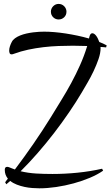

<svg xmlns="http://www.w3.org/2000/svg" viewBox="-20 -827 576 1000"><path d="M517.1 62Q488.3 82 448.5 98.9Q408.7 115.7 364 127.9Q319.3 140.1 272.9 147Q226.6 153.8 185.1 153.8Q168.9 153.8 148.7 152.3Q128.4 150.9 107.7 146.5Q86.9 142.1 67.4 134.5Q47.9 127 33.2 115.2Q27.8 120.1 22.9 124.3Q18.1 128.4 12.7 132.8L6.8 122.1Q10.7 117.2 13.9 112.5Q17.1 107.9 21 103.5Q13.2 93.8 9 82.5Q4.9 71.3 4.9 57.1Q4.9 50.8 7.6 46.4Q10.3 42 17.1 42Q19.5 42 22 42.5Q24.4 43 26.9 43.9Q34.7 46.9 42.2 50Q49.8 53.2 57.6 55.7Q108.4 -11.7 154.5 -78.6Q200.7 -145.5 243.7 -214.8Q272 -261.2 299.3 -305.4Q326.7 -349.6 351.1 -394.8Q375.5 -439.9 396.7 -487.3Q418 -534.7 434.1 -586.9V-587.4Q397.5 -588.9 359.9 -588.9Q323.2 -588.9 284.4 -587.4Q245.6 -585.9 206.1 -581.3Q166.5 -576.7 127.4 -568.4Q88.4 -560.1 51.3 -546.4Q48.8 -545.4 46.4 -544.7Q43.9 -543.9 41 -543.9Q32.7 -543.9 30.3 -550Q27.8 -556.2 27.8 -563Q27.8 -574.2 31.7 -585.9Q35.6 -597.7 41 -607.9Q46.4 -619.1 58.1 -627.7Q69.8 -636.2 85 -642.3Q100.1 -648.4 117.4 -652.3Q134.8 -656.2 151.9 -658.4Q168.9 -660.6 184.1 -661.4Q199.2 -662.1 210 -662.1Q234.4 -662.1 263.2 -659.7Q292 -657.2 322.3 -652.6Q352.5 -647.9 383.5 -641.4Q414.6 -634.8 443.4 -626.5Q443.4 -627 443.6 -627.2Q443.8 -627.4 443.8 -627.9Q444.3 -630.9 445.6 -635.5Q446.8 -640.1 448.5 -644Q450.2 -647.9 453.4 -650.9Q456.5 -653.8 460.9 -653.8Q466.3 -653.8 471.7 -649.9Q477.1 -646 481.7 -639.6Q486.3 -633.3 490.2 -625Q494.1 -616.7 497.1 -608.4Q517.6 -600.6 535.6 -590.8L532.7 -580.1Q525.4 -581.1 518.1 -581.5Q510.7 -582 503.4 -582.5Q503.4 -580.6 503.7 -579.1Q503.9 -577.6 503.9 -576.2Q503.9 -550.8 493.2 -519.5Q482.4 -488.3 467.3 -456.3Q452.1 -424.3 435.1 -395.3Q418 -366.2 405.8 -345.2Q377 -296.4 340.3 -242.7Q303.7 -189 262.5 -135.3Q221.2 -81.5 176.5 -30.3Q131.8 21 87.4 64.9Q126.5 74.2 167.5 76.7Q208.5 79.1 252.9 79.1Q317.9 79.1 383.5 72.5Q449.2 65.9 511.7 51.8ZM326.2 -766.6Q326.2 -748.5 314.2 -737.1Q302.2 -725.6 285.2 -725.6Q269 -725.6 257.1 -737.1Q245.1 -748.5 245.1 -766.6Q245.1 -774.4 248.3 -781.7Q251.5 -789.1 257.1 -794.7Q262.7 -800.3 269.8 -803.5Q276.9 -806.6 285.2 -806.6Q293.9 -806.6 301.3 -803.5Q308.6 -800.3 314.2 -794.7Q319.8 -789.1 323 -781.7Q326.2 -774.4 326.2 -766.6Z"/></svg>

Font: Montez
Style: Regular
Weight: 400
Designer: Astigmatic (AOETI)
Foundry: Astigmatic (AOETI)
Version: Version 1.001